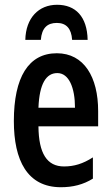

<svg xmlns="http://www.w3.org/2000/svg" viewBox="-20 -774 466 804"><path d="M219 -754C142 -754 88 -699 86 -607H151C155 -657 178 -678 218 -678C257 -678 279 -655 282 -607H347C345 -705 296 -754 219 -754ZM218 -551C99 -551 38 -450 38 -267C38 -103 94 10 235 10C285 10 329 -1 369 -26V-115C327 -88 290 -77 248 -77C177 -77 142 -131 141 -245H391V-309C391 -451 332 -551 218 -551ZM220 -468C269 -468 294 -406 294 -323H141C145 -423 173 -468 220 -468Z"/></svg>

Font: Noto Sans Display Condensed Medium
Style: Regular
Weight: 500
Width: 3
Designer: Monotype Design Team
Foundry: Monotype Imaging Inc.
Version: Version 1.900